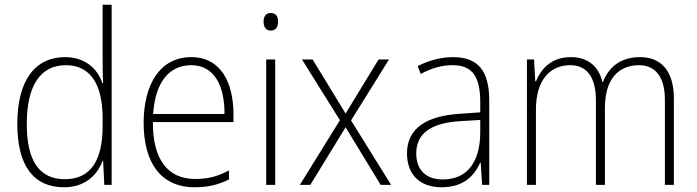

<svg xmlns="http://www.w3.org/2000/svg" viewBox="-20 -780 2940 810"><path d="M250 10C341 10 391 -43 413 -102H415L420 0H451V-760H413V-530C413 -498 413 -464 415 -429H412C392 -489 340 -539 255 -539C127 -539 53 -440 53 -257C53 -83 120 10 250 10ZM254 -24C143 -24 93 -105 93 -257C93 -420 151 -505 258 -505C362 -505 413 -423 413 -281V-248C413 -107 365 -24 254 -24Z M787 -539C653 -539 586 -421 586 -262C586 -99 654 10 802 10C859 10 902 -1 946 -23V-61C894 -34 857 -25 803 -25C686 -25 624 -110 625 -265H965V-297C965 -431 912 -539 787 -539ZM787 -505C884 -505 928 -418 927 -299H626C635 -435 695 -505 787 -505Z M1122 -725C1100 -725 1092 -709 1092 -688C1092 -667 1101 -651 1122 -651C1144 -651 1153 -666 1153 -688C1153 -709 1146 -725 1122 -725ZM1141 -529H1103V0H1141Z M1414 -273 1245 0H1289L1438 -243L1586 0H1630L1461 -272L1621 -529H1577L1438 -301L1299 -529H1254Z M1891 -539C1838 -539 1787 -524 1742 -501L1755 -468C1803 -494 1846 -505 1889 -505C1969 -505 2006 -462 2006 -349V-306L1920 -300C1778 -291 1697 -238 1697 -133C1697 -49 1746 10 1843 10C1935 10 1980 -37 2006 -94H2008L2014 0H2044V-355C2044 -484 1995 -539 1891 -539ZM1923 -269 2006 -274V-219C2005 -101 1955 -23 1848 -23C1777 -23 1736 -63 1736 -133C1736 -220 1803 -262 1923 -269Z M2680 -539C2599 -539 2549 -498 2524 -435H2521C2506 -499 2461 -539 2389 -539C2303 -539 2262 -487 2241 -437H2238L2233 -529H2203V0H2241V-319C2241 -436 2296 -505 2385 -505C2449 -505 2494 -464 2494 -356V0H2532V-324C2532 -445 2588 -505 2676 -505C2739 -505 2785 -462 2785 -360V0H2823V-363C2823 -484 2767 -539 2680 -539Z"/></svg>

Font: Noto Sans Devanagari UI SemiCondensed ExtraLight
Style: Regular
Weight: 200
Width: 4
Designer: Jelle Bosma - Monotype Design Team
Foundry: Monotype Imaging Inc.
Version: Version 2.004